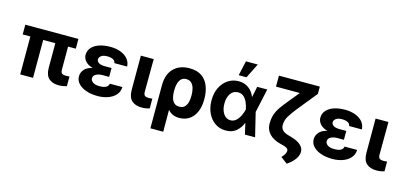

<svg xmlns="http://www.w3.org/2000/svg" viewBox="-79 -1353 4482 2123"><g transform="rotate(15 2162.0 -291.5)"><path d="M671.5 -545.5V-433.9H583.1V-170.8Q583.5 -138.1 597.8 -127.1Q612.2 -116.1 641 -116.1Q653.4 -116.1 664.4 -117.2Q675.4 -118.3 683.6 -119V-7.8Q664.8 -2.1 642 2.1Q619.3 6.4 593 6.4Q521.3 6.4 479.4 -30.5Q437.5 -67.5 437.1 -152.7V-433.9H298.3V0H151.3V-433.9H63.6V-545.5Z M1108.7 -285.9V-228H1031.2Q991.5 -228 960.2 -212.2Q929 -196.4 928.3 -163Q929 -138.1 955.1 -119.5Q981.2 -100.9 1030.5 -100.9Q1081.3 -100.9 1106.2 -115.2Q1131 -129.6 1134.9 -157.3H1279.1Q1277 -102.3 1243.1 -65Q1209.2 -27.7 1155.2 -8.9Q1101.2 9.9 1038.4 9.9Q967 9.9 909.3 -9.4Q851.6 -28.8 818 -64.3Q784.4 -99.8 784.1 -148.4Q784.4 -192.5 813.7 -226.9Q843 -261.4 906.2 -276.3Q849.1 -292.3 821.4 -325.3Q793.7 -358.3 793.3 -395.6Q793.7 -446 825.1 -481Q856.5 -516 911.6 -534.3Q966.6 -552.6 1037.6 -552.6Q1101.9 -552.6 1153.9 -533.2Q1206 -513.8 1237.2 -477.5Q1268.5 -441.1 1271 -389.9H1125Q1121.8 -416.9 1096.1 -429.7Q1070.3 -442.5 1030.2 -442.5Q985.1 -442.5 961.8 -424.7Q938.6 -407 938.2 -383.5Q938.6 -359 962.9 -344.3Q987.2 -329.5 1031.2 -329.5H1108.7Z M1386.4 -545.5H1533.4L1531.6 -170.8Q1532 -138.1 1546.5 -127.1Q1561.1 -116.1 1589.1 -116.1Q1603.3 -116.1 1613.6 -117.2Q1623.9 -118.3 1632.1 -119V-7.8Q1613.6 -1.4 1590.6 2.5Q1567.5 6.4 1542.3 6.4Q1470.5 6.4 1428.8 -30.5Q1387.1 -67.5 1386.4 -152.7Z M1696 203.1V-288.4Q1696.4 -415.1 1763.3 -482.8Q1830.3 -550.4 1943.5 -550.4Q2033 -550.4 2086.8 -511.5Q2140.6 -472.7 2164.6 -408.2Q2188.6 -343.8 2188.6 -267V-257.1Q2188.6 -176.8 2162.6 -116.8Q2136.7 -56.8 2088.6 -23.4Q2040.5 9.9 1973 9.9Q1928.6 9.9 1896.8 -5.1Q1865.1 -20.2 1842.3 -47.9L1843 203.1ZM1842 -251.8Q1842.7 -219.1 1851 -186.6Q1859.4 -154.1 1880.7 -132.3Q1902 -110.4 1941.4 -110.4Q1980.5 -110.4 2002.3 -132.1Q2024.1 -153.8 2032.8 -187.5Q2041.5 -221.2 2041.2 -257.1V-267Q2041.5 -309.3 2031.8 -345.3Q2022 -381.4 1999.6 -403.4Q1977.3 -425.4 1939.3 -425.4Q1903.8 -425.4 1882.5 -404.5Q1861.2 -383.5 1851.6 -349.3Q1842 -315 1842 -274.5Z M2503.9 11.4Q2435.4 11 2382.3 -25.2Q2329.2 -61.4 2299 -125.4Q2268.8 -189.3 2268.8 -272.7Q2268.8 -355.8 2300.2 -418.9Q2331.7 -481.9 2385.7 -517.2Q2439.6 -552.6 2506.4 -552.6Q2572.4 -552.6 2620.2 -517.8Q2668 -483 2690.7 -424.7H2693.2L2718.4 -545.5H2833.1L2773.8 -272.7L2840.2 0H2723.7L2695.3 -124.3H2692.5Q2670.5 -66.4 2624.3 -27.3Q2578.1 11.7 2503.9 11.4ZM2661.6 -272.7 2661.2 -274.1Q2654.1 -310 2639 -346.6Q2623.9 -383.2 2597.7 -407.7Q2571.4 -432.2 2530.9 -432.2Q2476.9 -432.2 2446.2 -387.6Q2415.5 -343 2415.5 -273.8Q2415.5 -203.5 2446.2 -157.5Q2476.9 -111.5 2526.3 -111.5Q2564.3 -111.5 2592 -137.3Q2619.7 -163 2636.9 -200.1Q2654.1 -237.2 2661.2 -271.3ZM2487.2 -616.8 2525.2 -785.5H2660.5L2576.3 -616.8Z M2918.3 -727.3H3386.4V-643.5L3203.8 -418.3Q3154.1 -356.2 3127 -309.8Q3099.8 -263.5 3099.8 -210.2Q3099.8 -142.8 3185.7 -118.6L3224.8 -107.2Q3296.5 -87.4 3334.2 -53.6Q3371.8 -19.9 3371.8 23.1Q3371.8 66.1 3341.1 109.4Q3310.4 152.7 3253.2 191.1L3177.2 134.2Q3200.3 111.2 3211.3 90.2Q3222.3 69.2 3222.7 53.3Q3223.7 21.3 3167.6 6.4L3131 -2.8Q3046.5 -23.8 3001.1 -71.4Q2955.6 -119 2955.6 -186.8Q2955.6 -248.9 2971.4 -294.9Q2987.2 -340.9 3017.6 -383.9Q3047.9 -426.8 3091.3 -479.4L3191.4 -601.6H2918.3Z M3795.8 -285.9V-228H3718.4Q3678.6 -228 3647.4 -212.2Q3616.1 -196.4 3615.4 -163Q3616.1 -138.1 3642.2 -119.5Q3668.3 -100.9 3717.7 -100.9Q3768.5 -100.9 3793.3 -115.2Q3818.2 -129.6 3822.1 -157.3H3966.3Q3964.1 -102.3 3930.2 -65Q3896.3 -27.7 3842.3 -8.9Q3788.4 9.9 3725.5 9.9Q3654.1 9.9 3596.4 -9.4Q3538.7 -28.8 3505.1 -64.3Q3471.6 -99.8 3471.2 -148.4Q3471.6 -192.5 3500.9 -226.9Q3530.2 -261.4 3593.4 -276.3Q3536.2 -292.3 3508.5 -325.3Q3480.8 -358.3 3480.5 -395.6Q3480.8 -446 3512.3 -481Q3543.7 -516 3598.7 -534.3Q3653.8 -552.6 3724.8 -552.6Q3789.1 -552.6 3841.1 -533.2Q3893.1 -513.8 3924.4 -477.5Q3955.6 -441.1 3958.1 -389.9H3812.1Q3808.9 -416.9 3783.2 -429.7Q3757.5 -442.5 3717.3 -442.5Q3672.2 -442.5 3649 -424.7Q3625.7 -407 3625.4 -383.5Q3625.7 -359 3650 -344.3Q3674.4 -329.5 3718.4 -329.5H3795.8Z M4073.5 -545.5H4220.5L4218.8 -170.8Q4219.1 -138.1 4233.7 -127.1Q4248.2 -116.1 4276.3 -116.1Q4290.5 -116.1 4300.8 -117.2Q4311.1 -118.3 4319.2 -119V-7.8Q4300.8 -1.4 4277.7 2.5Q4254.6 6.4 4229.4 6.4Q4157.7 6.4 4115.9 -30.5Q4074.2 -67.5 4073.5 -152.7Z"/></g></svg>

Font: Inter UI
Style: Bold
Weight: 700
Designer: Rasmus Andersson
Foundry: rsms
Version: 3.2;8d6f07862